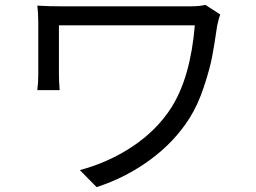

<svg xmlns="http://www.w3.org/2000/svg" viewBox="-20 -726 1040 781"><path d="M815.4 -706.1 876 -667Q870.1 -653.3 863.3 -621.1Q851.6 -540 842.3 -492.2Q833 -444.3 809.1 -372.1Q785.2 -299.8 752 -247.1Q691.4 -150.4 592.3 -77.1Q493.2 -3.9 373 35.2L304.7 -34.2Q419.9 -64.5 518.6 -129.9Q617.2 -195.3 676.8 -288.1Q754.9 -411.1 772.5 -623H219.7V-422.9Q219.7 -396.5 222.7 -359.4H131.8Q135.7 -391.6 135.7 -422.9V-635.7Q135.7 -672.9 131.8 -703.1Q172.9 -700.2 239.3 -700.2H752Q791 -700.2 815.4 -706.1Z"/></svg>

Font: Nasu
Style: Regular
Weight: 400
Designer: Ryoko NISHIZUKA (kana &amp; ideographs); Paul D. Hunt (Latin, Greek &amp; Cyrillic); Wenlong ZHANG (bopomofo); Sandoll C
Version: Version 2014.1215